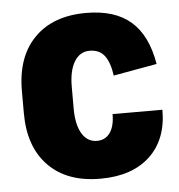

<svg xmlns="http://www.w3.org/2000/svg" viewBox="-45 -579 594 637"><g transform="rotate(-5 252.0 -260.0)"><path d="M489 -194Q489 -95 429.5 -39.5Q370 16 265 16H264Q154 16 92 -47Q30 -110 30 -223V-297Q30 -410 92 -473Q154 -536 264 -536H265Q360 -536 413.5 -489.5Q467 -443 483 -347L338 -321Q332 -365 315 -387.5Q298 -410 265 -410Q233 -410 214.5 -380Q196 -350 196 -296V-224Q196 -170 214 -140Q232 -110 264 -110Q292 -110 307.5 -132Q323 -154 323 -194Z"/></g></svg>

Font: Akshar
Style: Bold
Weight: 700
Designer: Tall Chai
Foundry: Tall Chai
Version: Version 1.000